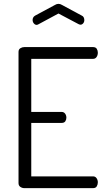

<svg xmlns="http://www.w3.org/2000/svg" viewBox="-20 -975 548 995"><path d="M179 -849Q177 -848 174.5 -847Q172 -846 170 -846Q162 -846 155.5 -853.5Q149 -861 149 -872Q149 -878 152 -884Q155 -890 162 -894L266 -950Q274 -955 283 -955Q292 -955 300 -950L404 -894Q411 -891 414 -884.5Q417 -878 417 -871Q417 -861 411 -854Q405 -847 397 -847Q395 -847 392 -848Q389 -849 387 -850L283 -905ZM142 -395H299Q311 -395 317.5 -386Q324 -377 324 -365Q324 -355 318.5 -346.5Q313 -338 299 -338H142V-61H462Q474 -61 480.5 -51.5Q487 -42 487 -30Q487 -19 481.5 -9.5Q476 0 462 0H106Q95 0 85.5 -6.5Q76 -13 76 -26V-706Q76 -719 85.5 -725Q95 -731 106 -731H462Q476 -731 481.5 -722Q487 -713 487 -702Q487 -689 480.5 -679.5Q474 -670 462 -670H142Z"/></svg>

Font: Dosis
Style: Book
Weight: 400
Designer: EdgarTolentino, PabloImpallari, IginoMarini
Foundry: EdgarTolentino, PabloImpallari, IginoMarini
Version: Version 1.007